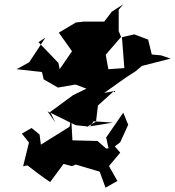

<svg xmlns="http://www.w3.org/2000/svg" viewBox="-20 -771 809 888"><path d="M81 -153 114 -112 87 -2 107 -6C141 20 175 47 212 71L274 -13L311 -3L320 -5L330 -10L441 23L468 97L523 66L484 -3L536 -65L511 -94L536 -113L573 -194L550 -250L471 -135L482 -85L471 -84L431 -119L315 -122L309 -230L302 -185L169 -102L163 -149L126 -179ZM424 -208 433 -283 507 -350 462 -341C511 -375 557 -411 608 -442L636 -466L769 -500L725 -515L682 -519L665 -588L601 -612L544 -599L555 -456L481 -451L469 -518L540 -600L529 -627V-726L550 -751L497 -717L462 -671H366L331 -667L252 -620L313 -534L256 -451L250 -480L158 -576L190 -597L115 -483L57 -451L174 -438L182 -404L248 -366L329 -380L380 -361L318 -331L212 -253L236 -204L200 -256L330 -192L396 -185L413 -210L502 -204L381 -184Z"/></svg>

Font: Hussar Lance
Style: ExBdObl
Weight: 700
Foundry: Cannot Into Space Fonts, PlusOne Fonts
Version: Version 2.270